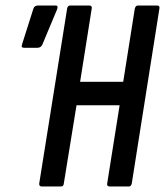

<svg xmlns="http://www.w3.org/2000/svg" viewBox="-20 -675 597 695"><path d="M131 0Q121 0 122 -11L223 -644Q225 -655 234 -655H303Q314 -655 312 -644L270 -379H426L468 -644Q471 -655 479 -655H549Q559 -655 557 -644L457 -11Q455 0 446 0H377Q366 0 368 -11L413 -294H257L211 -11Q210 0 201 0ZM67 -502Q55 -502 60 -515L101 -644Q103 -650 107.5 -652.5Q112 -655 117 -655H181Q187 -655 188 -651.5Q189 -648 187 -642L133 -513Q130 -507 125.5 -504.5Q121 -502 115 -502Z"/></svg>

Font: Sofia Sans Extra Condensed SemiBold
Style: Italic
Weight: 600
Italic angle: -9°
Designer: Botio Nikoltchev, Ani Petrova
Foundry: lettersoup
Version: Version 4.101